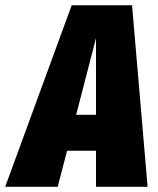

<svg xmlns="http://www.w3.org/2000/svg" viewBox="-78 -716 604 736"><path d="M487.8 0H290V-138.2H179.2L143.1 0H-58.1L196.8 -695.8H428.2ZM213.9 -275.9H290V-569.8Z"/></svg>

Font: Fira Sans Compressed Heavy
Style: Italic
Weight: 900
Width: 3
Italic angle: -8°
Designer: Carrois Corporate & Edenspiekermann AG
Foundry: Carrois Corporate GbR & Edenspiekermann AG
Version: Version 4.203;PS 004.203;hotconv 1.0.88;makeotf.lib2.5.64775